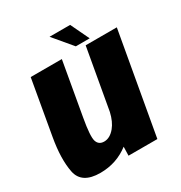

<svg xmlns="http://www.w3.org/2000/svg" viewBox="-171 -848 922 977"><g transform="rotate(-30 290.0 -360.0)"><path d="M305 0 306.5 -52Q233 4.5 138 4.5Q29 4.5 13 -76.5Q-3 -157.5 18 -276L74 -595.5H257L202 -283Q184 -182 193.2 -153Q202.5 -124 234.5 -124Q268.5 -124 297.5 -159Q322.5 -189.5 334 -240L397 -595.5H580L474.5 0ZM351 -616 259.5 -725H380.5L432.5 -616Z"/></g></svg>

Font: Anybody ExtraBold
Style: Italic
Weight: 800
Italic angle: -10°
Designer: Tyler Finck
Foundry: Etcetera Type Company
Version: Version 1.010; ttfautohint (v1.8.3) -l 8 -r 50 -G 200 -x 14 